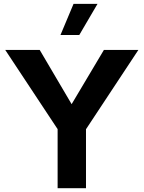

<svg xmlns="http://www.w3.org/2000/svg" viewBox="-20 -997 761 1017"><path d="M435.5 0H285.2V-313L7.8 -732.4H190.4L359.4 -445.3L530.3 -732.4H712.9L435.5 -312.5ZM399.9 -811.5H300.3L369.6 -976.6H496.6Z"/></svg>

Font: Kumbh Sans
Style: Bold
Weight: 700
Version: Version 1.005